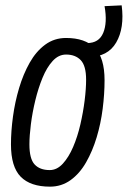

<svg xmlns="http://www.w3.org/2000/svg" viewBox="-20 -688 478 718"><path d="M167 10Q94 10 57.5 -27Q21 -64 21 -148Q21 -197 28.5 -252Q36 -307 51.5 -359Q67 -411 91 -453.5Q115 -496 149 -521Q183 -546 227 -546Q298 -546 334.5 -509Q371 -472 371 -388Q371 -337 364 -281.5Q357 -226 341.5 -174.5Q326 -123 302 -81Q278 -39 244 -14.5Q210 10 167 10ZM166 -52Q193 -52 215 -76Q237 -100 253.5 -138.5Q270 -177 280.5 -222.5Q291 -268 296.5 -312Q302 -356 302 -390Q302 -442 282 -463Q262 -484 227 -484Q199 -484 177 -460Q155 -436 139 -397Q123 -358 112 -312.5Q101 -267 95.5 -223.5Q90 -180 90 -148Q90 -94 109.5 -73Q129 -52 166 -52ZM293 -475 290 -527H306Q350 -527 366 -565Q382 -603 371 -665L435 -668Q446 -583 414.5 -529Q383 -475 311 -475Z"/></svg>

Font: Georama SemiCondensed
Style: Italic
Weight: 400
Width: 4
Italic angle: -9°
Designer: Jean-Baptiste Levee
Foundry: Production Type
Version: Version 1.000